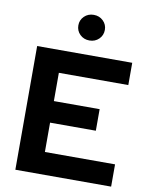

<svg xmlns="http://www.w3.org/2000/svg" viewBox="-99 -998 842 1070"><g transform="rotate(10 322.5 -463.0)"><path d="M63 0V-700H601V-574H208V-414H467V-292H208V-126H605V0ZM344 -781Q312 -781 290.5 -802Q269 -823 269 -854Q269 -884 290.5 -905Q312 -926 344 -926Q376 -926 397.5 -905Q419 -884 419 -854Q419 -823 397.5 -802Q376 -781 344 -781Z"/></g></svg>

Font: Red Hat Display ExtraBold
Style: Regular
Weight: 800
Designer: Pentagram, MCKL
Foundry: Pentagram, MCKL
Version: Version 1.023